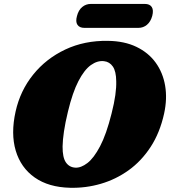

<svg xmlns="http://www.w3.org/2000/svg" viewBox="-20 -918 845 954"><path d="M516.5 -715Q598 -714 657.8 -685.2Q717.5 -656.5 753.5 -606.8Q789.5 -557 800.5 -492.2Q811.5 -427.5 795.5 -354Q774.5 -258.5 728.5 -188Q682.5 -117.5 619 -72Q555.5 -26.5 481 -4.8Q406.5 17 328 15Q221.5 12.5 152.5 -36Q83.5 -84.5 58.2 -169.2Q33 -254 57.5 -364Q80.5 -467.5 144.8 -547.2Q209 -627 304.5 -672Q400 -717 516.5 -715ZM354.5 -85Q382.5 -83.5 414.2 -107.8Q446 -132 477.2 -191.2Q508.5 -250.5 534.5 -354.5Q547.5 -405.5 553 -445.2Q558.5 -485 557.5 -514.5Q557 -563.5 540.8 -587.2Q524.5 -611 497 -614Q464.5 -618 431.8 -594.8Q399 -571.5 369.8 -515.2Q340.5 -459 317.5 -363Q304 -307.5 297.8 -264.8Q291.5 -222 291 -190.5Q290.5 -135.5 307.5 -111Q324.5 -86.5 354.5 -85ZM362.5 -838.5Q370 -868 388.5 -883.2Q407 -898.5 431.5 -898.5H699.5Q724 -898.5 734 -883.2Q744 -868 736.5 -839Q728.5 -810 710.2 -794.8Q692 -779.5 667.5 -779.5H399.5Q375 -779.5 364.8 -794.8Q354.5 -810 362.5 -838.5Z"/></svg>

Font: Fraunces 9pt S100 Black
Style: Italic
Weight: 900
Italic angle: -16°
Version: Version 1.000; ttfautohint (v1.8.3)